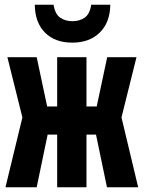

<svg xmlns="http://www.w3.org/2000/svg" viewBox="-20 -786 603 806"><path d="M3 0 74 -293 11 -546H134L178 -339H220V-546H343V-339H386L430 -546H553L490 -293L560 0H429L383 -221H343V0H220V-221H180L134 0ZM283 -607Q211 -607 169 -649Q127 -691 126 -766H205Q211 -727 232.5 -712Q254 -697 284 -697Q314 -697 335.5 -712Q357 -727 363 -766H443Q442 -692 399 -649.5Q356 -607 283 -607Z"/></svg>

Font: Noto Sans Mono SemiCondensed
Style: Bold
Weight: 700
Width: 4
Designer: Monotype Design Team
Foundry: Monotype Imaging Inc.
Version: Version 2.014